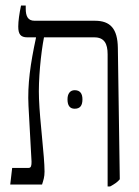

<svg xmlns="http://www.w3.org/2000/svg" viewBox="-20 -667 503 694"><path d="M17 0H132C137 -16 141 -27 141 -47C141 -103 124 -227 121 -310C118 -378 128 -476 139 -532H321C357 -532 369 -509 369 -471V7H378C393 -1 405 -9 413 -19L406 -494C405 -563 379 -592 323 -592H105C81 -592 73 -608 73 -636V-647H56C50 -619 46 -591 46 -571C46 -544 54 -532 79 -532H110V-530C90 -437 79 -362 83 -284L94 -83C94 -69 93 -60 83 -60H24ZM224 -308C224 -286 232 -274 250 -274C270 -274 278 -286 278 -308C278 -328 270 -341 250 -341C233 -341 224 -328 224 -308Z"/></svg>

Font: Noto Serif Hebrew Condensed Light
Style: Regular
Weight: 300
Width: 3
Designer: Monotype Design Team
Foundry: Monotype Imaging Inc.
Version: Version 2.004